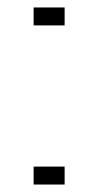

<svg xmlns="http://www.w3.org/2000/svg" viewBox="-20 -494 263 514"><path d="M70 -474H153V-426H70ZM70 -48H153V0H70Z"/></svg>

Font: Facade Sud
Style: Regular
Weight: 100
Designer: Éléonore Fines
Foundry: Velvetyne Type Foundry
Version: Version 1.001;Glyphs 3.2 (3202)